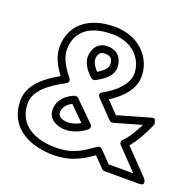

<svg xmlns="http://www.w3.org/2000/svg" viewBox="-152 -1026 1254 1227"><g transform="rotate(20 475.0 -412.5)"><path d="M876.1 -366.5 866.8 -396.8C860.7 -400.9 853.1 -402 846.1 -400L623.6 -336.2L546.4 -416.1C592.4 -444.6 694 -516.5 694 -625C694 -741.4 602.2 -865 424 -865C243.8 -865 136 -768.8 136 -625C136 -560.1 166.2 -503.9 206.2 -450C118.2 -400.5 18 -327.9 18 -217C18 -12.5 204.8 40 330 40C453.2 40 524.6 -4.8 591.9 -52.2L659 17.4C663 21.5 670.1 25 677 25H914C963.5 25 932 -17.3 932 -17.3L770.8 -184.9C829.1 -251.4 875.2 -364.3 876.1 -366.5ZM807.6 -337C785.6 -292.4 751.1 -232.3 719.3 -203.6C709.4 -194.7 707.5 -178.5 718 -167.7L855.3 -25H687.6L613 -102.4C604.4 -111.3 590.1 -112.2 580.5 -105.4C508.1 -54.1 449.7 -10 330 -10C211.2 -10 68 -55.5 68 -217C68 -301.9 157.8 -368.4 255.6 -419.9C261.8 -423.1 280.9 -436 263.5 -457.6C216.3 -516.6 186 -569.4 186 -625C186 -737.2 262.2 -815 424 -815C575.8 -815 644 -714.6 644 -625C644 -522.5 498.9 -446.4 495.1 -444.5C495.1 -444.5 461.6 -432 488 -404.6L598 -290.6C604.5 -283.9 614.8 -281.7 622.9 -284ZM424 -732C355.6 -732 327 -676.4 327 -625C327 -559.7 395.4 -505.3 395.4 -505.3C403.7 -498 416.3 -497.8 424 -502.1C464.6 -524.3 529 -562 529 -625C529 -677.2 500.8 -732 424 -732ZM424 -682C469.2 -682 479 -660.8 479 -625C479 -603.8 454.6 -578.4 416.1 -555.1C399.2 -573.2 377 -605.1 377 -625C377 -661.6 390.4 -682 424 -682ZM490.5 -227.8 359.5 -356.8C352.6 -363.7 342.1 -365.2 334 -362.7C332.8 -362.3 231 -328.1 231 -232C231 -162 301.1 -138 349 -138C427.9 -138 487.9 -189.8 489 -190.8C497.2 -197.6 505.4 -213.2 490.5 -227.8ZM433.8 -213.5C413.3 -201.7 381.8 -188 349 -188C308.9 -188 281 -206 281 -232C281 -271 312.7 -296 336.8 -309.1Z"/></g></svg>

Font: Hussar Ekologiczny
Style: Regular
Weight: 400
Foundry: Cannot Into Space Fonts
Version: Version 0.97